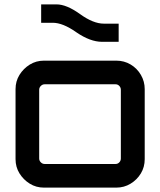

<svg xmlns="http://www.w3.org/2000/svg" viewBox="-20 -857 732 877"><path d="M181 0Q145 0 116 -18Q87 -36 69 -65Q51 -94 51 -130V-450Q51 -486 69 -515Q87 -544 116 -562Q145 -580 181 -580H511Q547 -580 576.5 -562.5Q606 -545 623.5 -515Q641 -485 641 -450V-130Q641 -94 623.5 -65Q606 -36 576.5 -18Q547 0 511 0H181ZM184 -108H508Q518 -108 525 -115.5Q532 -123 532 -133V-447Q532 -457 525 -464.5Q518 -472 508 -472H184Q174 -472 166.5 -464.5Q159 -457 159 -447V-133Q159 -123 166.5 -115.5Q174 -108 184 -108ZM446 -666Q392 -666 328 -710Q267 -753 221 -753H168V-837H238Q284 -837 345 -793Q406 -749 454 -749H522V-666H446Z"/></svg>

Font: Orbitron Medium
Style: Regular
Weight: 500
Designer: Matt McInerney
Foundry: The League of Moveable Type
Version: Version 2.001